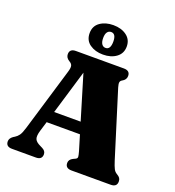

<svg xmlns="http://www.w3.org/2000/svg" viewBox="-162 -1055 1077 1181"><g transform="rotate(20 377.0 -464.0)"><path d="M247 -35Q247 0 207 0H50.5Q10.5 0 10.5 -35Q10.5 -54.5 32 -70L42.5 -76.5Q56.5 -85 67.2 -99.5Q78 -114 89 -151L212.5 -563Q221 -590.5 218 -604Q215 -617.5 199 -626.5Q174 -641 174 -665Q174 -700 214.5 -700H528.5Q569 -700 569 -665Q569 -640 543.5 -626.5Q532.5 -620.5 530.8 -610.2Q529 -600 535.5 -578L669 -149Q680 -114.5 688.2 -98.5Q696.5 -82.5 710 -75Q725.5 -66 731.2 -57.2Q737 -48.5 737 -35Q737 0 696.5 0H440.5Q399.5 0 399.5 -35Q399.5 -57.5 424.5 -70L439.5 -77Q451 -82.5 450.5 -92.8Q450 -103 443 -127.5L413 -227H195L176 -164.5Q164.5 -126.5 171.5 -108.2Q178.5 -90 209 -76L223 -69Q247 -57 247 -35ZM217 -301.5H390.5L303.5 -590.5ZM377.5 -736Q326 -736 291 -760.8Q256 -785.5 256 -832.5Q256 -879 291 -903.8Q326 -928.5 377.5 -928.5Q430 -928.5 464.5 -903Q499 -877.5 499 -832.5Q499 -787 464.5 -761.5Q430 -736 377.5 -736ZM378.5 -884Q363 -884 353.8 -871.2Q344.5 -858.5 344.5 -832.5Q344.5 -806.5 353.8 -793.2Q363 -780 378.5 -780Q411 -780 411 -832.5Q411 -884 378.5 -884Z"/></g></svg>

Font: Fraunces 72pt S050 Black
Style: Regular
Weight: 900
Version: Version 1.000; ttfautohint (v1.8.3)